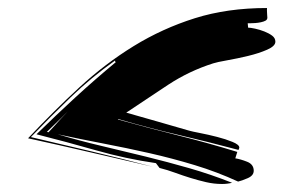

<svg xmlns="http://www.w3.org/2000/svg" viewBox="-20 -538 757 479"><path d="M361 -122Q283 -140 205.5 -158Q128 -176 50 -193Q114 -261 178 -320Q242 -379 313.5 -423Q385 -467 466 -492.5Q547 -518 646 -518V-511Q646 -505 646.5 -501Q647 -497 647 -494Q647 -489 642.5 -486.5Q638 -484 631 -482.5Q624 -481 617 -480.5Q610 -480 605 -480H598L599 -469Q605 -469 616.5 -466.5Q628 -464 639.5 -459.5Q651 -455 659 -449Q667 -443 667 -434Q667 -423 646.5 -414Q626 -405 599 -398.5Q572 -392 546.5 -387.5Q521 -383 512 -380Q452 -361 399.5 -326.5Q347 -292 295 -257Q335 -246 374 -234.5Q413 -223 452 -212Q459 -210 479.5 -206Q500 -202 521.5 -196.5Q543 -191 560 -184Q577 -177 577 -170Q577 -168 575 -164Q500 -184 425 -201.5Q350 -219 275 -241L274 -240Q349 -219 423 -200.5Q497 -182 572 -159L567 -143Q580 -141 596.5 -134.5Q613 -128 613 -112Q613 -100 598 -93.5Q583 -87 574 -85Q522 -109 466 -126Q410 -143 352.5 -156Q295 -169 237.5 -180Q180 -191 124 -203Q178 -187 233 -174Q288 -161 343 -147.5Q398 -134 452 -118.5Q506 -103 559 -82Q547 -79 534 -79Q514 -79 494.5 -83.5Q475 -88 455.5 -94Q436 -100 417 -107Q398 -114 378 -119L369 -131Q293 -142 219.5 -163Q146 -184 71 -203Q119 -250 168 -295Q217 -340 269 -383Q267 -383 267 -387Q208 -345 157 -296Q106 -247 57 -196Q134 -178 209.5 -160Q285 -142 361 -122ZM101 -208Q117 -225 132 -242Q141 -251 149 -260Q140 -251 131 -242Q114 -226 97 -209Z"/></svg>

Font: Finger Paint
Style: Regular
Weight: 400
Designer: Ralph du Carrois
Foundry: Ralph du Carrois
Version: Version 1.001